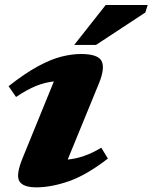

<svg xmlns="http://www.w3.org/2000/svg" viewBox="-20 -752 623 784"><path d="M72.5 -107 200 -419.5Q163 -415.5 127 -401Q91 -386.5 45.5 -356L15 -400Q82.5 -453 135.2 -481.5Q188 -510 230.8 -520.8Q273.5 -531.5 310.5 -531.5Q380 -531.5 394.8 -502.8Q409.5 -474 384 -411.5L256.5 -100.5Q325.5 -107 393.5 -149L420.5 -104.5Q334 -37.5 261.8 -12.2Q189.5 13 128.5 13Q74 13 59 -12.2Q44 -37.5 72.5 -107ZM283 -568.5 411.5 -731.5H583L573.5 -701L372 -568.5Z"/></svg>

Font: Newsreader 6pt
Style: Bold Italic
Weight: 700
Italic angle: -17°
Designer: Hugues Gentile
Foundry: Production Type
Version: Version 1.003; ttfautohint (v1.8.3)